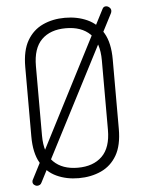

<svg xmlns="http://www.w3.org/2000/svg" viewBox="-55 -811 658 879"><g transform="rotate(-5 274.0 -371.5)"><path d="M273 6Q217 6 171.5 -15Q126 -36 99.5 -81.5Q73 -127 73 -203V-522Q73 -598 99.5 -643.5Q126 -689 171.5 -710Q217 -731 273 -731Q330 -731 376 -710Q422 -689 448.5 -643.5Q475 -598 475 -522V-203Q475 -127 448.5 -81.5Q422 -36 376 -15Q330 6 273 6ZM273 -42Q344 -42 384.5 -81.5Q425 -121 425 -203V-522Q425 -604 385 -643.5Q345 -683 273 -683Q202 -683 162 -643.5Q122 -604 122 -522V-203Q122 -121 162 -81.5Q202 -42 273 -42ZM81 24Q73 24 66.5 18.5Q60 13 60 5Q60 -2 63 -6L449 -757Q454 -767 465 -767Q473 -767 480.5 -760.5Q488 -754 488 -745Q488 -739 485 -733L101 11Q98 18 92.5 21Q87 24 81 24Z"/></g></svg>

Font: Dosis Light
Style: Regular
Weight: 300
Designer: EdgarTolentino, PabloImpallari, IginoMarini
Foundry: EdgarTolentino, PabloImpallari, IginoMarini
Version: Version 3.001; ttfautohint (v1.8.2)